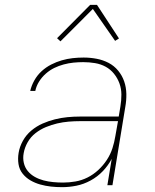

<svg xmlns="http://www.w3.org/2000/svg" viewBox="-20 -766 640 794"><path d="M237 8Q213 8 190.5 5.5Q168 3 146.5 -3Q125 -9 106 -20Q87 -31 73.5 -48Q60 -65 56.5 -87.5Q53 -110 57 -134Q61 -159 74.5 -183.5Q88 -208 109.5 -226Q131 -244 156 -255Q181 -266 207 -272.5Q233 -279 259 -281.5Q285 -284 311 -284H471L478 -326Q482 -350 482 -374.5Q482 -399 474 -421Q466 -443 451.5 -461Q437 -479 417 -490Q397 -501 373 -505Q349 -509 324 -509Q304 -509 284 -507Q264 -505 243.5 -499.5Q223 -494 204.5 -485Q186 -476 169.5 -461.5Q153 -447 141.5 -428.5Q130 -410 126 -390H105Q110 -412 122 -433.5Q134 -455 152 -471.5Q170 -488 191.5 -499Q213 -510 235.5 -516.5Q258 -523 280.5 -525.5Q303 -528 326 -528Q353 -528 379.5 -523Q406 -518 429 -506Q452 -494 468.5 -474Q485 -454 493.5 -429.5Q502 -405 502.5 -377.5Q503 -350 498 -323L445 0H424L442 -109Q427 -81 405 -58Q383 -35 354.5 -19.5Q326 -4 296 2Q266 8 237 8ZM241 -11Q266 -11 292 -15.5Q318 -20 342 -32Q366 -44 386.5 -63Q407 -82 422 -105Q437 -128 445 -153Q453 -178 457 -203L468 -265H311Q288 -265 264 -263Q240 -261 216.5 -255.5Q193 -250 170 -240.5Q147 -231 127 -215.5Q107 -200 94.5 -178Q82 -156 78 -133Q74 -112 78.5 -92.5Q83 -73 95 -58.5Q107 -44 124 -34.5Q141 -25 160 -20Q179 -15 199.5 -13Q220 -11 241 -11ZM230 -595 216 -608 353 -746H381L472 -607L456 -597L364 -729Z"/></svg>

Font: Iosevka Thin Extended Oblique
Style: Regular
Weight: 100
Width: 7
Italic angle: -9°
Monospace: yes
Designer: Belleve Invis
Foundry: Belleve Invis
Version: Version 32.5.0; ttfautohint (v1.8.4)